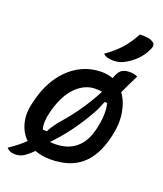

<svg xmlns="http://www.w3.org/2000/svg" viewBox="-156 -916 911 1070"><g transform="rotate(20 300.0 -381.0)"><path d="M487 -814Q514 -814 532 -812Q550 -810 563 -802Q588 -789 572 -758Q556 -721 527 -691.5Q498 -662 466 -645Q447 -634 430.5 -630Q414 -626 396 -626Q378 -626 362 -630.5Q346 -635 336 -645Q389 -682 424 -721.5Q459 -761 487 -814ZM361 -545Q396 -545 427 -533Q429 -539 431.5 -545Q434 -551 437 -557Q447 -580 464 -589Q481 -598 506 -598Q533 -598 553 -588Q538 -558 524.5 -530.5Q511 -503 499 -476Q531 -433 541.5 -369Q552 -305 535 -232L531 -216Q503 -102 435.5 -45.5Q368 11 254 11Q203 11 162 -5Q145 13 120 32Q93 52 62 52Q43 52 30.5 46.5Q18 41 10 31Q39 12 62 -6.5Q85 -25 102 -42Q64 -79 51 -134Q38 -189 56 -256L60 -272Q82 -357 125.5 -418Q169 -479 229 -512Q289 -545 361 -545ZM358 -445Q297 -445 245.5 -395Q194 -345 167 -248L164 -236Q156 -206 154.5 -179Q153 -152 160 -130H184Q203 -168 241 -212Q284 -261 323.5 -318Q363 -375 398 -442Q381 -445 358 -445ZM393 -312Q356 -246 312.5 -187.5Q269 -129 221 -80Q235 -78 249 -78Q324 -78 371.5 -116.5Q419 -155 437 -226L440 -238Q462 -329 446 -393H431Q421 -368 412 -348Q403 -328 393 -312Z"/></g></svg>

Font: Recursive Mn Csl St Med
Style: Italic
Weight: 500
Italic angle: -15°
Monospace: yes
Version: Version 1.079;hotconv 1.0.112;makeotfexe 2.5.65598; ttfautoh